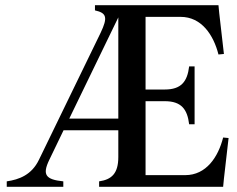

<svg xmlns="http://www.w3.org/2000/svg" viewBox="-20 -720 914 740"><path d="M6 0H224V-21C156 -28 142 -46 170 -104L225 -218H436V-115C436 -51 410 -28 362 -21V0H840L843 -31L861 -188L840 -190C821 -115 775 -45 694 -45H541V-330H615C679 -330 702 -299 709 -241H730V-464H709C702 -406 679 -375 615 -375H541V-655H676C757 -655 803 -585 822 -510L843 -512L825 -669L822 -700H346V-680C391 -670 396 -653 368 -594L130 -104C102 -46 54 -28 6 -21ZM247 -263 436 -653V-263Z"/></svg>

Font: RL Madena
Style: Regular
Weight: 400
Designer: I Kadek Wantara Putra
Foundry: Roughlines ID
Version: Version 1.000;Glyphs 3.1.2 (3151)